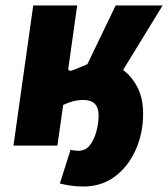

<svg xmlns="http://www.w3.org/2000/svg" viewBox="-20 -530 612 699"><path d="M29 0 101 -510H261L229 -283Q226 -267 247 -275L298 -296L401 -510H572L428 -275Q459 -253 480 -213Q501 -173 501 -116Q501 -45 474 15.5Q447 76 398.5 112.5Q350 149 283 149Q258 149 235.5 145.5Q213 142 198 138L237 15Q243 17 252 18Q261 19 265 19Q292 19 308 -2.5Q324 -24 331.5 -54Q339 -84 339 -109Q339 -166 285 -166Q263 -166 245 -161Q227 -156 210 -148L189 0Z"/></svg>

Font: Finlandica
Style: Bold Italic
Weight: 700
Italic angle: -8°
Designer: Niklas Ekholm, Juho Hiilivirta, Jaakko Suomalainen
Foundry: Helsinki Type Studio
Version: Version 1.064; ttfautohint (v1.8.4.7-5d5b)